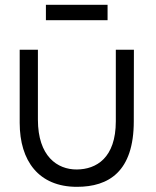

<svg xmlns="http://www.w3.org/2000/svg" viewBox="-20 -742 634 780"><path d="M292.5 17C421.5 17 523.5 -44.5 523.5 -249.5L524 -540H450.5V-249.5C450.5 -100 371 -54 292 -53.5C213 -53 134 -107 134 -256V-540H60V-243C60 -88 137.5 17 292.5 17ZM166.5 -660H417V-722.5H166.5Z"/></svg>

Font: Eudonet
Style: Regular
Weight: 400
Designer: Mikhail Sharanda
Foundry: Mikhail Sharanda
Version: Version 4.503;Glyphs 3.1.2 (3151)